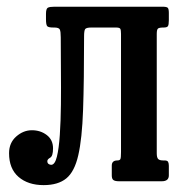

<svg xmlns="http://www.w3.org/2000/svg" viewBox="-20 -540 544 572"><path d="M7 -83.5Q7 -114.5 28.2 -133.2Q49.5 -152 75 -152Q100.5 -152 119.2 -137.8Q138 -123.5 138 -98Q138 -75 129.5 -70.2Q121 -65.5 121 -60Q121 -54 124.8 -51.5Q128.5 -49 132.5 -49Q143.5 -49 149.5 -73.2Q155.5 -97.5 158.2 -138.2Q161 -179 161.5 -228.8Q162 -278.5 161.5 -330.5Q161 -382.5 161 -428.5Q161 -446 158.2 -452Q155.5 -458 141.5 -458H138.5Q124 -458 120.5 -462.2Q117 -466.5 117 -483V-498.5Q117 -514 122.5 -517Q128 -520 142 -520H464Q476 -520 479.5 -517Q483 -514 483 -501.5V-479.5Q483 -466 480.2 -462Q477.5 -458 467.5 -458H467Q454.5 -458 450.8 -455Q447 -452 447 -439V-83.5Q447 -71 451 -66.5Q455 -62 466.5 -62H470.5Q478.5 -62 480.8 -57.8Q483 -53.5 483 -46V-17.5Q483 0 462 0H334.5Q323 0 318 -3.5Q313 -7 313 -17.5V-46.5Q313 -62 329.5 -62H329Q336.5 -62 338.5 -65.8Q340.5 -69.5 340.5 -87V-439Q340.5 -450 338.5 -454Q336.5 -458 325.5 -458H252.5Q236.5 -458 233.5 -453Q230.5 -448 230.5 -432Q230.5 -299 227.5 -212.8Q224.5 -126.5 213.2 -77.5Q202 -28.5 177.5 -8.5Q153 11.5 110 11.5Q63.5 11.5 35.2 -13Q7 -37.5 7 -83.5Z"/></svg>

Font: Besley* Condensed Medium
Style: Regular
Weight: 500
Width: 3
Designer: Owen Earl
Foundry: indestructible type*
Version: Version 3.000; ttfautohint (v1.8.3)